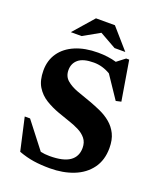

<svg xmlns="http://www.w3.org/2000/svg" viewBox="-157 -956 892 1067"><g transform="rotate(20 289.0 -422.5)"><path d="M540.5 -206Q540.5 -134 504.5 -85Q468.5 -36 406.5 -11.5Q344.5 13 267 13Q213.5 13 170.8 6.5Q128 0 81.5 -17L38 -210H69.5L189 -56Q214 -50.5 242.5 -50.5Q323 -50.5 361.5 -77.2Q400 -104 400 -155.5Q400 -188.5 382.5 -210.2Q365 -232 336.5 -246.2Q308 -260.5 274.5 -271.2Q241 -282 209 -294Q166 -309.5 129.5 -332Q93 -354.5 70.5 -391.2Q48 -428 48 -486.5Q48 -546.5 79 -590.8Q110 -635 166.8 -659Q223.5 -683 300.5 -683Q360 -683 409.5 -668.5L457.5 -705.5H475.5L514.5 -471L483.5 -464L395.5 -595Q348.5 -623 297 -623Q235 -623 206.5 -599.2Q178 -575.5 178 -536Q178 -499 203 -477.2Q228 -455.5 267.8 -440.8Q307.5 -426 352 -411Q385 -399 418.5 -383.8Q452 -368.5 479.5 -345.5Q507 -322.5 523.8 -288.8Q540.5 -255 540.5 -206ZM377 -738 279.5 -793 182 -738H118.5L223.5 -858H335.5L440.5 -738Z"/></g></svg>

Font: Newsreader Text
Style: Bold
Weight: 700
Designer: Hugues Gentile
Foundry: Production Type
Version: Version 1.001